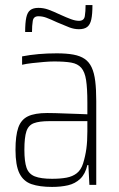

<svg xmlns="http://www.w3.org/2000/svg" viewBox="-20 -728 470 756"><path d="M185 8Q136 8 104 -3Q72 -14 56.5 -45.5Q41 -77 41 -138Q41 -194 52 -225.5Q63 -257 90 -270Q117 -283 166 -283Q179 -283 198.5 -282.5Q218 -282 241 -281Q264 -280 285.5 -279.5Q307 -279 324 -278V-324Q324 -380 319 -412.5Q314 -445 300 -461Q286 -477 260.5 -481.5Q235 -486 193 -486Q176 -486 152.5 -484Q129 -482 106.5 -479.5Q84 -477 67 -473V-506Q98 -512 132 -515Q166 -518 203 -518Q242 -518 269 -513Q296 -508 313.5 -496Q331 -484 341 -462.5Q351 -441 355 -408.5Q359 -376 359 -330V0H332L328 -78H324Q316 -43 296 -24Q276 -5 248 1.5Q220 8 185 8ZM185 -24Q218 -24 242 -28.5Q266 -33 282.5 -46Q299 -59 307 -84Q316 -113 320 -142Q324 -171 324 -210V-251H174Q135 -251 113.5 -243Q92 -235 84 -211Q76 -187 76 -138Q76 -92 84.5 -67.5Q93 -43 117 -33.5Q141 -24 185 -24ZM79 -602Q79 -638 83.5 -659Q88 -680 99.5 -688.5Q111 -697 131 -697Q151 -697 169.5 -690.5Q188 -684 220 -669Q242 -659 259.5 -652.5Q277 -646 291 -646Q311 -646 314 -664.5Q317 -683 317 -708H344Q344 -672 339.5 -651.5Q335 -631 323.5 -622Q312 -613 291 -613Q272 -613 253.5 -620Q235 -627 205 -640Q177 -653 162 -658.5Q147 -664 131 -664Q112 -664 109 -645.5Q106 -627 106 -602Z"/></svg>

Font: Saira Condensed Thin
Style: Regular
Weight: 250
Width: 3
Designer: Hector Gatti with collaboration of the Omnibus-Type team
Foundry: Omnibus-Type
Version: Version 1.101